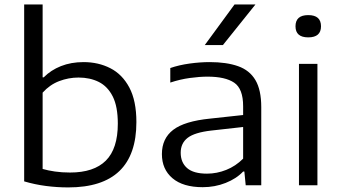

<svg xmlns="http://www.w3.org/2000/svg" viewBox="-20 -828 1527 858"><path d="M285 9.5Q234.5 9.5 185 3Q135.5 -3.5 88 -17.5V-808H170.5V-482.5H175.5Q207 -514.5 252.2 -532.5Q297.5 -550.5 353.5 -550.5Q419.5 -550.5 473 -523.2Q526.5 -496 558 -436.8Q589.5 -377.5 589.5 -282.5Q589.5 9.5 285 9.5ZM293 -57Q399.5 -57 453 -110.2Q506.5 -163.5 506.5 -275.5Q506.5 -352 483.8 -397Q461 -442 421.5 -461.8Q382 -481.5 331 -481.5Q286.5 -481.5 244.5 -465.5Q202.5 -449.5 170.5 -414V-73Q194.5 -66 225.5 -61.5Q256.5 -57 293 -57Z M886 8.5Q798 8.5 750.8 -31.5Q703.5 -71.5 703.5 -139.5Q703.5 -209 754 -247.8Q804.5 -286.5 919 -298L1066.5 -314V-353Q1066.5 -431.5 1026.5 -458.5Q986.5 -485.5 907.5 -485.5Q872 -485.5 828.2 -479.5Q784.5 -473.5 741 -459V-524Q780 -537.5 827.2 -544Q874.5 -550.5 917 -550.5Q992.5 -550.5 1044 -532.2Q1095.5 -514 1121.5 -470Q1147.5 -426 1147.5 -349V0H1078L1072 -61.5H1066.5Q1036.5 -29.5 988.2 -10.5Q940 8.5 886 8.5ZM787.5 -145.5Q787.5 -102 816 -77Q844.5 -52 905 -52Q949 -52 991 -68.8Q1033 -85.5 1066.5 -119V-260.5L923.5 -244.5Q849.5 -236 818.5 -212Q787.5 -188 787.5 -145.5ZM895 -626.5 1028 -808H1121.5L976 -626.5Z M1316 0V-542.5H1398.5V0ZM1357.5 -661Q1300.5 -661 1300.5 -710.5Q1300.5 -760.5 1357.5 -760.5Q1414.5 -760.5 1414.5 -710.5Q1414.5 -661 1357.5 -661Z"/></svg>

Font: Encode Sans Expanded
Style: Regular
Weight: 400
Width: 7
Designer: Multiple Designers
Foundry: Impallari Type
Version: Version 3.000; ttfautohint (v1.8.3) -l 8 -r 50 -G 200 -x 14 